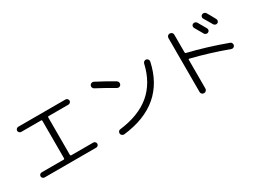

<svg xmlns="http://www.w3.org/2000/svg" viewBox="-32 -1487 3064 2267"><g transform="rotate(-30 1500.0 -354.0)"><path d="M148.4 -23.4Q134.8 -23.4 124 -33.7Q113.3 -43.9 113.3 -58.1Q113.3 -72.3 123.5 -82.5Q133.8 -92.8 148.4 -92.8H449.2Q460 -92.8 460 -105.5V-615.2Q460 -627 449.2 -627H177.7Q164.1 -627 153.3 -637.7Q142.6 -648.4 142.6 -662.1Q142.6 -675.8 153.3 -686.5Q164.1 -697.3 177.7 -697.3H822.3Q835.9 -697.3 846.7 -686.5Q857.4 -675.8 857.4 -662.1Q857.4 -648.4 846.7 -637.7Q835.9 -627 822.3 -627H550.8Q540 -627 540 -615.2V-105.5Q540 -93.8 550.8 -92.8H851.6Q865.2 -92.8 876 -82.5Q886.7 -72.3 886.7 -58.1Q886.7 -43.9 876.5 -33.7Q866.2 -23.4 851.6 -23.4Z M1180.7 -642.6Q1167 -649.4 1162.1 -665Q1157.2 -680.7 1165 -695.3Q1171.9 -709 1188 -713.9Q1204.1 -718.8 1217.8 -710.9Q1330.1 -653.3 1455.1 -579.1Q1468.8 -571.3 1472.7 -555.2Q1476.6 -539.1 1468.8 -524.9Q1460.9 -510.7 1445.8 -506.8Q1430.7 -502.9 1417 -510.7Q1304.7 -577.1 1180.7 -642.6ZM1882.8 -629.9Q1898.4 -627 1907.2 -613.8Q1916 -600.6 1913.1 -585Q1800.8 -61.5 1218.8 5.9Q1203.1 7.8 1189.9 -2Q1176.8 -11.7 1174.8 -28.3Q1172.9 -43 1182.1 -55.7Q1191.4 -68.4 1206.1 -69.3Q1471.7 -101.6 1628.4 -233.4Q1785.2 -365.2 1838.9 -601.6Q1842.8 -616.2 1855.5 -624.5Q1868.2 -632.8 1882.8 -629.9Z M2624 -704.1Q2674.8 -617.2 2690.4 -587.9Q2697.3 -575.2 2693.4 -561Q2689.5 -546.9 2674.8 -540Q2662.1 -533.2 2647 -538.1Q2631.8 -543 2625 -555.7Q2613.3 -578.1 2558.6 -670.9Q2551.8 -683.6 2555.7 -697.8Q2559.6 -711.9 2572.8 -718.8Q2585.9 -725.6 2601.1 -721.2Q2616.2 -716.8 2624 -704.1ZM2720.7 -760.7Q2734.4 -767.6 2749.5 -764.2Q2764.6 -760.7 2773.4 -747.1Q2804.7 -695.3 2839.8 -628.9Q2846.7 -615.2 2842.8 -601.1Q2838.9 -586.9 2825.2 -580.1Q2812.5 -573.2 2797.4 -578.1Q2782.2 -583 2775.4 -595.7Q2752 -637.7 2707 -711.9Q2699.2 -724.6 2703.6 -739.3Q2708 -753.9 2720.7 -760.7ZM2237.3 16.6V-716.8Q2237.3 -733.4 2248.5 -745.1Q2259.8 -756.8 2276.9 -756.8Q2293.9 -756.8 2305.7 -745.6Q2317.4 -734.4 2317.4 -716.8V-476.6Q2317.4 -464.8 2328.1 -461.9Q2576.2 -402.3 2839.8 -305.7Q2854.5 -300.8 2861.3 -286.6Q2868.2 -272.5 2863.3 -257.3Q2858.4 -242.2 2844.2 -235.4Q2830.1 -228.5 2815.4 -234.4Q2561.5 -327.1 2329.1 -383.8Q2317.4 -385.7 2317.4 -375V16.6Q2317.4 33.2 2305.7 44.9Q2293.9 56.6 2276.9 56.6Q2259.8 56.6 2248.5 45.4Q2237.3 34.2 2237.3 16.6Z"/></g></svg>

Font: Rounded-X Mgen+ 1m regular
Style: Regular
Weight: 400
Designer: [Source Han Sans]
Ryoko NISHIZUKA  (kana & ideographs); Paul D. Hunt (Latin, Greek & Cyrillic); Wenlong ZHANG  (bopomofo
Version: Version 1.059.20150602